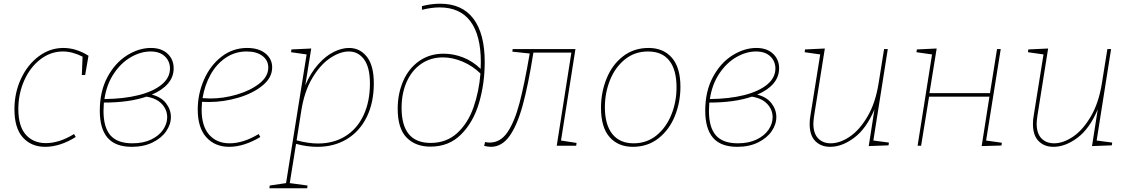

<svg xmlns="http://www.w3.org/2000/svg" viewBox="-20 -787 6100 1037"><path d="M458 -486 440 -382H422L426 -481Q371 -509 320 -509Q253 -509 197.5 -466Q142 -423 110.5 -351.5Q79 -280 79 -198Q79 -105 119.5 -59.5Q160 -14 228 -14Q300 -14 380 -63L389 -47Q304 6 224 6Q149 6 103.5 -44.5Q58 -95 58 -197Q58 -286 93.5 -362Q129 -438 189.5 -483Q250 -528 322 -528Q391 -528 458 -486Z M903 -155Q903 -115 877.5 -78Q852 -41 804 -17.5Q756 6 692 6Q603 6 561 -43Q519 -92 519 -189Q519 -294 560.5 -371Q602 -448 666 -488Q730 -528 795 -528Q852 -528 885 -497Q918 -466 918 -418Q918 -372 887.5 -336Q857 -300 800 -276Q851 -263 877 -229Q903 -195 903 -155ZM544 -252Q648 -253 728 -273Q808 -293 853 -330Q898 -367 898 -417Q898 -456 870.5 -482.5Q843 -509 793 -509Q741 -509 688 -479Q635 -449 595.5 -390.5Q556 -332 544 -252ZM883 -154Q883 -194 854.5 -225Q826 -256 771 -265Q677 -233 541 -233Q539 -205 539 -188Q539 -99 576.5 -56Q614 -13 695 -13Q754 -13 796.5 -33.5Q839 -54 861 -86.5Q883 -119 883 -154Z M1071 -237Q1069 -209 1069 -195Q1069 -105 1110 -59Q1151 -13 1220 -13Q1294 -13 1377 -63L1386 -47Q1297 6 1218 6Q1141 6 1094.5 -45.5Q1048 -97 1048 -196Q1048 -279 1081.5 -356Q1115 -433 1176 -480.5Q1237 -528 1315 -528Q1377 -528 1413.5 -498.5Q1450 -469 1450 -423Q1450 -368 1398.5 -325.5Q1347 -283 1267.5 -259.5Q1188 -236 1108 -236ZM1074 -257Q1100 -255 1116 -255Q1187 -255 1260 -276.5Q1333 -298 1381 -336Q1429 -374 1429 -422Q1429 -461 1397.5 -485Q1366 -509 1312 -509Q1249 -509 1198.5 -474.5Q1148 -440 1116.5 -382.5Q1085 -325 1074 -257Z M1999 -337Q1999 -233 1961 -155.5Q1923 -78 1854 -36Q1785 6 1694 6Q1637 6 1579 -10L1545 202L1641 215L1639 230H1435L1437 215L1525 202L1636 -493L1552 -505L1554 -520L1661 -525L1629 -327Q1658 -394 1698.5 -439.5Q1739 -485 1782.5 -506.5Q1826 -528 1865 -528Q1924 -528 1961.5 -480.5Q1999 -433 1999 -337ZM1582 -29Q1645 -12 1697 -12Q1782 -12 1845.5 -51.5Q1909 -91 1943.5 -164.5Q1978 -238 1978 -336Q1978 -423 1946.5 -466Q1915 -509 1864 -509Q1817 -509 1763.5 -473.5Q1710 -438 1666.5 -365Q1623 -292 1607 -187Z M2598 -452Q2598 -336 2567.5 -232Q2537 -128 2471 -61.5Q2405 5 2305 5Q2224 5 2176 -44Q2128 -93 2128 -200Q2128 -281 2157.5 -349Q2187 -417 2243.5 -457Q2300 -497 2376 -497Q2430 -497 2482 -476.5Q2534 -456 2576 -415Q2577 -427 2577 -452Q2577 -596 2521 -671.5Q2465 -747 2354 -747Q2311 -747 2259 -734V-754Q2310 -767 2357 -767Q2476 -767 2537 -686Q2598 -605 2598 -452ZM2575 -390Q2533 -431 2479 -454Q2425 -477 2372 -477Q2306 -477 2255.5 -442.5Q2205 -408 2177 -346Q2149 -284 2149 -204Q2149 -15 2306 -15Q2391 -15 2449 -68Q2507 -121 2537 -206Q2567 -291 2575 -390Z M3010 -28 3094 -15 3092 0H2987L3066 -503H2861Q2833 -327 2803 -218Q2773 -109 2731.5 -51.5Q2690 6 2631 6Q2617 6 2595 1L2600 -20Q2612 -17 2625 -17Q2683 -17 2721 -73Q2759 -129 2785.5 -229Q2812 -329 2841 -498L2747 -508L2749 -522H3088Z M3655 -318Q3655 -235 3625 -160.5Q3595 -86 3536.5 -40Q3478 6 3398 6Q3319 6 3272.5 -46.5Q3226 -99 3226 -205Q3226 -288 3256 -362.5Q3286 -437 3344.5 -482.5Q3403 -528 3483 -528Q3563 -528 3609 -475Q3655 -422 3655 -318ZM3247 -208Q3247 -114 3287 -63.5Q3327 -13 3402 -13Q3473 -13 3525.5 -55.5Q3578 -98 3606 -167.5Q3634 -237 3634 -315Q3634 -410 3595 -459.5Q3556 -509 3480 -509Q3408 -509 3355 -466Q3302 -423 3274.5 -354Q3247 -285 3247 -208Z M4173 -155Q4173 -115 4147.5 -78Q4122 -41 4074 -17.5Q4026 6 3962 6Q3873 6 3831 -43Q3789 -92 3789 -189Q3789 -294 3830.5 -371Q3872 -448 3936 -488Q4000 -528 4065 -528Q4122 -528 4155 -497Q4188 -466 4188 -418Q4188 -372 4157.5 -336Q4127 -300 4070 -276Q4121 -263 4147 -229Q4173 -195 4173 -155ZM3814 -252Q3918 -253 3998 -273Q4078 -293 4123 -330Q4168 -367 4168 -417Q4168 -456 4140.5 -482.5Q4113 -509 4063 -509Q4011 -509 3958 -479Q3905 -449 3865.5 -390.5Q3826 -332 3814 -252ZM4153 -154Q4153 -194 4124.5 -225Q4096 -256 4041 -265Q3947 -233 3811 -233Q3809 -205 3809 -188Q3809 -99 3846.5 -56Q3884 -13 3965 -13Q4024 -13 4066.5 -33.5Q4109 -54 4131 -86.5Q4153 -119 4153 -154Z M4697 -28 4781 -17 4779 -2 4672 2 4703 -196Q4659 -92 4593.5 -43Q4528 6 4464 6Q4414 6 4383.5 -25Q4353 -56 4353 -117Q4353 -141 4357 -162L4410 -493L4326 -505L4328 -520L4435 -525L4377 -161Q4373 -131 4373 -120Q4373 -66 4399 -39.5Q4425 -13 4467 -13Q4516 -13 4569 -48.5Q4622 -84 4665 -157Q4708 -230 4725 -335L4755 -522H4775Z M5385 -522 5306 -28 5391 -16 5389 -1 5282 2 5324 -265H4998L4955 0H4936L5014 -493L4930 -505L4932 -520L5039 -525L5000 -284H5327L5365 -522Z M5903 -28 5987 -17 5985 -2 5878 2 5909 -196Q5865 -92 5799.5 -43Q5734 6 5670 6Q5620 6 5589.5 -25Q5559 -56 5559 -117Q5559 -141 5563 -162L5616 -493L5532 -505L5534 -520L5641 -525L5583 -161Q5579 -131 5579 -120Q5579 -66 5605 -39.5Q5631 -13 5673 -13Q5722 -13 5775 -48.5Q5828 -84 5871 -157Q5914 -230 5931 -335L5961 -522H5981Z"/></svg>

Font: Bitter Pro Thin
Style: Italic
Weight: 250
Italic angle: -9°
Designer: Sol Matas, and Bitter project Authors
Foundry: Sol Matas
Version: Version 1.010